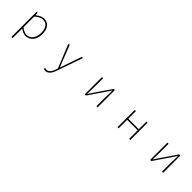

<svg xmlns="http://www.w3.org/2000/svg" viewBox="427 -2221 4146 4146"><g transform="rotate(45 2500.0 -148.0)"><path d="M307 243H343V46V-53C399 -11 454 13 504 13C630 13 738 -92 738 -271C738 -434 669 -540 526 -540C460 -540 397 -500 345 -459H343L337 -527H307ZM507 -20C465 -20 405 -39 343 -91V-416C410 -474 469 -507 523 -507C652 -507 700 -405 700 -271C700 -124 619 -20 507 -20Z M1340 244C1431 244 1484 156 1511 74L1721 -527H1684L1566 -183C1551 -138 1533 -82 1516 -35H1511C1491 -82 1469 -138 1452 -183L1319 -527H1279L1497 12L1482 61C1453 145 1408 209 1342 209C1326 209 1309 205 1298 200L1289 233C1302 240 1322 244 1340 244Z M2302 0H2338L2586 -363C2608 -396 2641 -445 2663 -478H2668C2665 -407 2662 -336 2662 -277V0H2698V-527H2662L2414 -164C2392 -131 2360 -82 2338 -49H2333C2335 -120 2338 -191 2338 -249V-527H2302Z M3304 0H3340V-261H3660V0H3696V-527H3660V-294H3340V-527H3304Z M4302 0H4338L4586 -363C4608 -396 4641 -445 4663 -478H4668C4665 -407 4662 -336 4662 -277V0H4698V-527H4662L4414 -164C4392 -131 4360 -82 4338 -49H4333C4335 -120 4338 -191 4338 -249V-527H4302Z"/></g></svg>

Font: Harano Aji Gothic TW ExtraLight
Style: Regular
Weight: 250
Foundry: Masamichi Hosoda
Version: HaranoAjiGothicTW-ExtraLight version 20230610;ttx 4.39.4